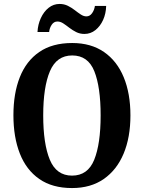

<svg xmlns="http://www.w3.org/2000/svg" viewBox="-20 -943 729 973"><path d="M345 10Q245 10 179 -36Q113 -82 80.5 -165Q48 -248 48 -359Q48 -470 80.5 -552Q113 -634 179 -679.5Q245 -725 346 -725Q441 -725 507 -679.5Q573 -634 607 -551.5Q641 -469 641 -358Q641 -247 606.5 -164.5Q572 -82 506 -36Q440 10 345 10ZM345 -53Q425 -53 457.5 -133.5Q490 -214 490 -358Q490 -502 458 -582Q426 -662 346 -662Q267 -662 233 -582Q199 -502 199 -358Q199 -214 232.5 -133.5Q266 -53 345 -53ZM408 -771Q385 -771 366 -780.5Q347 -790 331 -802.5Q315 -815 300.5 -824.5Q286 -834 271 -834Q253 -834 242 -817.5Q231 -801 229 -781H170Q172 -819 187 -851.5Q202 -884 226.5 -903.5Q251 -923 282 -923Q305 -923 324 -913.5Q343 -904 359 -891.5Q375 -879 389.5 -869.5Q404 -860 418 -860Q435 -860 446.5 -876Q458 -892 461 -913H518Q517 -874 502.5 -842Q488 -810 463.5 -790.5Q439 -771 408 -771Z"/></svg>

Font: Noto Serif Hebrew Condensed
Style: Bold
Weight: 700
Width: 3
Designer: Monotype Design Team
Foundry: Monotype Imaging Inc.
Version: Version 2.004; ttfautohint (v1.8.4.7-5d5b)